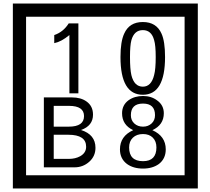

<svg xmlns="http://www.w3.org/2000/svg" viewBox="-20 -980 1195 1090"><path d="M1103 90H53V-960H1103ZM1028 15V-885H128V15ZM425 -450H374V-781Q328 -743 288 -735V-781Q339 -798 370 -847H425ZM917 -656Q917 -442 791 -442Q664 -442 664 -656Q664 -744 685 -789Q714 -855 791 -855Q868 -855 897 -789Q917 -745 917 -656ZM864 -656Q864 -723 855 -752Q840 -809 791 -809Q742 -809 726 -752Q718 -723 718 -656Q718 -587 726 -553Q742 -488 791 -488Q839 -488 855 -554Q864 -587 864 -656ZM522 -141Q522 -93 486.5 -61.5Q451 -30 403 -30H229V-427H388Q439 -427 471 -404Q508 -378 508 -329Q508 -266 440 -242Q522 -216 522 -141ZM457 -321Q457 -379 372 -379H285V-261H371Q457 -261 457 -321ZM469 -147Q469 -215 368 -215H285V-78H371Q408 -78 435 -93Q469 -112 469 -147ZM921 -132Q921 -79 882 -49Q846 -23 792 -23Q737 -23 701 -49Q661 -79 661 -132Q661 -207 736 -241Q673 -271 673 -337Q673 -384 710 -411Q744 -435 792 -435Q839 -435 872 -410Q910 -383 910 -337Q910 -271 845 -241Q921 -207 921 -132ZM860 -326Q860 -392 792 -392Q723 -392 723 -326Q723 -297 742.5 -279Q762 -261 792 -261Q821 -261 840.5 -279Q860 -297 860 -326ZM868 -143Q868 -178 847.5 -198.5Q827 -219 792 -219Q756 -219 734.5 -198.5Q713 -178 713 -143Q713 -65 792 -65Q868 -65 868 -143Z"/></svg>

Font: Unicode BMP Fallback SIL
Style: Regular
Weight: 400
Foundry: NRSI, SIL International
Version: Version 5.1 Based on Unicode 5.1